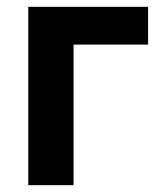

<svg xmlns="http://www.w3.org/2000/svg" viewBox="-20 -544 471 564"><path d="M63 -524V0H196V-413H415V-524Z"/></svg>

Font: RT Raleway Bold
Style: Regular
Weight: 400
Designer: Matt McInerney, Pablo Impallari, Rodrigo Fuenzalida — Edited by Milan Moffatt in April 2016
Foundry: Matt McInerney, Pablo Impallari, Rodrigo Fuenzalida — Edited by Milan Moffatt in April 2016
Version: Version 3.001